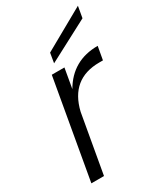

<svg xmlns="http://www.w3.org/2000/svg" viewBox="-193 -846 786 921"><g transform="rotate(-30 200.0 -385.0)"><path d="M100 0H30L126 -546H196L177 -437Q246 -556 386 -556L373 -483H353Q195 -483 157 -323ZM172 -642 400 -770 389 -707 163 -588Z"/></g></svg>

Font: Poppins Light
Style: Italic
Weight: 300
Italic angle: -10°
Designer: Ninad Kale (Devanagari), Jonny Pinhorn (Latin)
Foundry: Indian Type Foundry
Version: Version 3.200;PS 1.000;hotconv 16.6.54;makeotf.lib2.5.65590